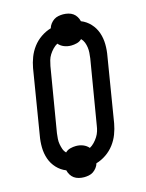

<svg xmlns="http://www.w3.org/2000/svg" viewBox="-124 -861 749 987"><g transform="rotate(-15 250.0 -367.5)"><path d="M199 51Q185 51 171 47.5Q157 44 146.5 36.5Q136 29 129 17.5Q122 6 119 -7Q91 -18 70 -40.5Q49 -63 39 -92Q29 -121 28.5 -153Q28 -185 34 -217L90 -559Q95 -587 105.5 -614.5Q116 -642 134 -666Q152 -690 177.5 -707.5Q203 -725 231 -733Q234 -745 242.5 -756Q251 -767 261.5 -774Q272 -781 285 -783.5Q298 -786 310 -786Q324 -786 338 -782.5Q352 -779 362.5 -771.5Q373 -764 380 -752.5Q387 -741 390 -728Q418 -717 439 -694.5Q460 -672 470 -643Q480 -614 480.5 -582Q481 -550 475 -518L419 -176Q414 -148 403.5 -120.5Q393 -93 375 -69Q357 -45 331.5 -27.5Q306 -10 278 -2Q275 10 266.5 21Q258 32 247.5 39Q237 46 224 48.5Q211 51 199 51ZM266 -87Q279 -94 290.5 -106Q302 -118 310.5 -131.5Q319 -145 323.5 -159.5Q328 -174 330 -189L387 -531Q389 -546 390 -560.5Q391 -575 389 -589Q387 -603 382 -616Q377 -629 367 -639Q356 -628 340.5 -624Q325 -620 310 -620Q290 -620 272.5 -627Q255 -634 243 -648Q230 -641 218.5 -629Q207 -617 198.5 -603.5Q190 -590 186 -575.5Q182 -561 179 -546L122 -204Q120 -189 119 -174.5Q118 -160 120.5 -146Q123 -132 127.5 -119Q132 -106 142 -96Q153 -107 168.5 -111Q184 -115 199 -115Q219 -115 236.5 -108Q254 -101 266 -87Z"/></g></svg>

Font: Iosevka SS18 Medium
Style: Italic
Weight: 500
Italic angle: -9°
Monospace: yes
Designer: Belleve Invis
Foundry: Belleve Invis
Version: Version 25.1.1; ttfautohint (v1.8.4)